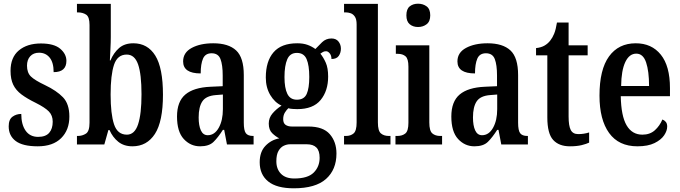

<svg xmlns="http://www.w3.org/2000/svg" viewBox="-20 -781 3677 1038"><path d="M184 10Q103 10 65 -18.5Q27 -47 27 -98Q27 -135 47.5 -150Q68 -165 95 -165Q95 -108 118.5 -74.5Q142 -41 186 -41Q227 -41 246 -63Q265 -85 265 -123Q265 -157 244 -178.5Q223 -200 173 -225Q126 -248 96 -270.5Q66 -293 51.5 -323Q37 -353 37 -398Q37 -471 82 -508.5Q127 -546 201 -546Q272 -546 305.5 -517.5Q339 -489 339 -452Q339 -391 270 -391Q270 -443 248.5 -469.5Q227 -496 191 -496Q161 -496 143.5 -477Q126 -458 126 -426Q126 -388 147 -367.5Q168 -347 223 -321Q286 -291 320.5 -255Q355 -219 355 -151Q355 -78 310.5 -34Q266 10 184 10Z M696 10Q650 10 619.5 -14.5Q589 -39 572 -78H566L544 0H396V-46H401Q425 -46 444.5 -58.5Q464 -71 464 -118V-646Q464 -690 445.5 -702Q427 -714 401 -714H396V-760H579V-581Q579 -554 577 -515.5Q575 -477 574 -454H577Q594 -495 623.5 -521Q653 -547 701 -547Q778 -547 819.5 -480.5Q861 -414 861 -269Q861 -124 817.5 -57Q774 10 696 10ZM666 -53Q708 -53 726.5 -109Q745 -165 745 -271Q745 -380 726.5 -433Q708 -486 665 -486Q615 -486 596.5 -431Q578 -376 578 -270Q578 -165 596.5 -109Q615 -53 666 -53Z M1062 10Q1010 10 973.5 -29.5Q937 -69 937 -151Q937 -232 982 -270Q1027 -308 1118 -312L1184 -315V-373Q1184 -430 1172 -461.5Q1160 -493 1124 -493Q1090 -493 1077.5 -464Q1065 -435 1065 -384Q970 -384 970 -449Q970 -497 1016.5 -522Q1063 -547 1133 -547Q1215 -547 1256.5 -508.5Q1298 -470 1298 -375V-118Q1298 -76 1309 -61Q1320 -46 1348 -46H1351V0H1207L1192 -79H1185Q1159 -38 1134.5 -14Q1110 10 1062 10ZM1103 -50Q1140 -50 1162.5 -90Q1185 -130 1185 -191V-270L1147 -267Q1094 -263 1074 -233Q1054 -203 1054 -146Q1054 -102 1066 -76Q1078 -50 1103 -50Z M1568 237Q1476 237 1430 200Q1384 163 1384 96Q1384 40 1415 7.5Q1446 -25 1490 -33Q1470 -43 1451.5 -61Q1433 -79 1433 -113Q1433 -144 1453 -167.5Q1473 -191 1502 -210Q1465 -227 1441 -267.5Q1417 -308 1417 -362Q1417 -450 1459 -498.5Q1501 -547 1587 -547Q1619 -547 1642.5 -538.5Q1666 -530 1685 -516Q1700 -532 1721 -552.5Q1742 -573 1772 -573Q1797 -573 1810 -556.5Q1823 -540 1823 -518Q1823 -496 1811.5 -479Q1800 -462 1772 -462Q1772 -481 1762.5 -492.5Q1753 -504 1743 -504Q1733 -504 1726 -500Q1719 -496 1712 -491Q1729 -470 1741.5 -441.5Q1754 -413 1754 -367Q1754 -290 1713.5 -240.5Q1673 -191 1587 -191Q1578 -191 1562.5 -192Q1547 -193 1539 -196Q1530 -188 1520.5 -173Q1511 -158 1511 -137Q1511 -115 1524 -106Q1537 -97 1558 -97H1647Q1727 -97 1763 -55.5Q1799 -14 1799 49Q1799 136 1742.5 186.5Q1686 237 1568 237ZM1585 -242Q1624 -242 1638 -273Q1652 -304 1652 -365Q1652 -428 1637.5 -461.5Q1623 -495 1585 -495Q1548 -495 1533 -460.5Q1518 -426 1518 -364Q1518 -305 1533.5 -273.5Q1549 -242 1585 -242ZM1571 184Q1644 184 1676 152Q1708 120 1708 72Q1708 34 1690.5 16.5Q1673 -1 1639 -1H1548Q1531 -1 1514 7Q1497 15 1485.5 35Q1474 55 1474 91Q1474 133 1499 158.5Q1524 184 1571 184Z M1840 0V-46H1850Q1876 -46 1892 -60Q1908 -74 1908 -119V-649Q1908 -677 1898.5 -691Q1889 -705 1875.5 -709.5Q1862 -714 1850 -714H1840V-760H2023V-119Q2023 -74 2039 -60Q2055 -46 2082 -46H2091V0Z M2240 -635Q2213 -635 2195 -650Q2177 -665 2177 -698Q2177 -732 2195 -746.5Q2213 -761 2240 -761Q2267 -761 2286.5 -746.5Q2306 -732 2306 -698Q2306 -665 2286.5 -650Q2267 -635 2240 -635ZM2118 0V-46H2128Q2155 -46 2171.5 -59.5Q2188 -73 2188 -117V-421Q2188 -463 2172.5 -476.5Q2157 -490 2131 -490H2120V-536H2301V-119Q2301 -74 2317 -60Q2333 -46 2360 -46H2370V0Z M2545 10Q2493 10 2456.5 -29.5Q2420 -69 2420 -151Q2420 -232 2465 -270Q2510 -308 2601 -312L2667 -315V-373Q2667 -430 2655 -461.5Q2643 -493 2607 -493Q2573 -493 2560.5 -464Q2548 -435 2548 -384Q2453 -384 2453 -449Q2453 -497 2499.5 -522Q2546 -547 2616 -547Q2698 -547 2739.5 -508.5Q2781 -470 2781 -375V-118Q2781 -76 2792 -61Q2803 -46 2831 -46H2834V0H2690L2675 -79H2668Q2642 -38 2617.5 -14Q2593 10 2545 10ZM2586 -50Q2623 -50 2645.5 -90Q2668 -130 2668 -191V-270L2630 -267Q2577 -263 2557 -233Q2537 -203 2537 -146Q2537 -102 2549 -76Q2561 -50 2586 -50Z M3061 10Q3002 10 2970.5 -24.5Q2939 -59 2939 -146V-482H2878V-521Q2906 -524 2924.5 -535Q2943 -546 2955 -562Q2967 -577 2976 -599Q2985 -621 2991 -659H3054V-536H3157V-482H3054V-151Q3054 -101 3065.5 -78.5Q3077 -56 3106 -56Q3137 -56 3165 -65V-10Q3151 -3 3125 3.5Q3099 10 3061 10Z M3426 10Q3325 10 3273 -62Q3221 -134 3221 -264Q3221 -405 3272.5 -476Q3324 -547 3417 -547Q3503 -547 3552.5 -485.5Q3602 -424 3602 -305V-261H3336Q3338 -154 3367.5 -103.5Q3397 -53 3453 -53Q3494 -53 3520.5 -77Q3547 -101 3561 -135Q3572 -131 3579.5 -122Q3587 -113 3587 -97Q3587 -74 3570.5 -49.5Q3554 -25 3518.5 -7.5Q3483 10 3426 10ZM3489 -316Q3489 -396 3473 -443.5Q3457 -491 3420 -491Q3382 -491 3360.5 -445.5Q3339 -400 3338 -316Z"/></svg>

Font: Noto Serif ExtraCondensed SemiBold
Style: Regular
Weight: 600
Width: 2
Designer: Monotype Design Team
Foundry: Monotype Imaging Inc.
Version: Version 2.015; ttfautohint (v1.8.4.7-5d5b)